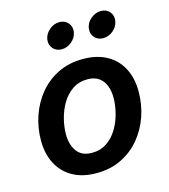

<svg xmlns="http://www.w3.org/2000/svg" viewBox="-114 -849 837 951"><g transform="rotate(-15 304.5 -373.5)"><path d="M264.6 11.2Q193.4 11.2 143.1 -16.8Q92.8 -44.9 65.9 -95.9Q39.1 -147 39.1 -215.3Q39.1 -280.8 59.8 -341.3Q80.6 -401.9 119.9 -449.5Q159.2 -497.1 215.6 -524.9Q272 -552.7 343.3 -552.7Q414.6 -552.7 465.1 -524.9Q515.6 -497.1 542.5 -446Q569.3 -395 569.3 -326.2Q569.3 -260.3 548.6 -199.7Q527.8 -139.2 488.3 -91.6Q448.7 -43.9 392.3 -16.4Q335.9 11.2 264.6 11.2ZM268.6 -91.8Q312.5 -91.8 345.2 -114.3Q377.9 -136.7 399.2 -172.4Q420.4 -208 430.9 -249.3Q441.4 -290.5 441.4 -328.1Q441.4 -363.8 430.4 -391.1Q419.4 -418.5 397 -434.1Q374.5 -449.7 339.4 -449.7Q295.4 -449.7 262.7 -427.5Q230 -405.3 208.7 -369.6Q187.5 -334 177 -292.7Q166.5 -251.5 166.5 -213.4Q166.5 -160.2 191.4 -126Q216.3 -91.8 268.6 -91.8ZM468.8 -626Q440.9 -626 424.3 -645.5Q407.7 -665 412.1 -692.9Q416.5 -720.2 439.9 -739.7Q463.4 -759.3 491.2 -759.3Q519.5 -759.3 536.1 -739.7Q552.7 -720.2 547.9 -692.9Q543.5 -665 520.3 -645.5Q497.1 -626 468.8 -626ZM256.3 -626Q228 -626 211.4 -645.5Q194.8 -665 199.2 -692.9Q204.1 -720.2 227.3 -739.7Q250.5 -759.3 278.8 -759.3Q306.6 -759.3 323.2 -739.7Q339.8 -720.2 335.4 -692.9Q330.6 -665 307.4 -645.5Q284.2 -626 256.3 -626Z"/></g></svg>

Font: Inter SemiBold
Style: Italic
Weight: 600
Italic angle: -9.3988°
Designer: Rasmus Andersson
Foundry: rsms
Version: Version 4.001;git-66647c0bb